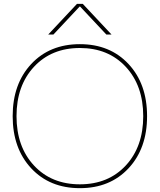

<svg xmlns="http://www.w3.org/2000/svg" viewBox="-20 -970 832 1000"><path d="M561 -790H534L397 -936H395L258 -790H231L381 -950H411ZM649.5 -93.5Q553 10 396 10Q239 10 142.5 -93.5Q46 -197 46 -365Q46 -533 142.5 -636.5Q239 -740 396 -740Q553 -740 649.5 -636.5Q746 -533 746 -365Q746 -197 649.5 -93.5ZM157 -108Q248 -10 396 -10Q544 -10 635 -108Q726 -206 726 -365Q726 -524 635 -622Q544 -720 396 -720Q248 -720 157 -622Q66 -524 66 -365Q66 -206 157 -108Z"/></svg>

Font: Mplus 1p Thin
Style: Regular
Weight: 250
Version: Version 1.061